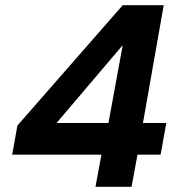

<svg xmlns="http://www.w3.org/2000/svg" viewBox="-20 -720 705 740"><path d="M348 0 371 -124H27L47 -236L453 -700H611L531 -246H621L599 -124H510L487 0ZM198 -246H398L453 -546Z"/></svg>

Font: DM Sans 9pt ExtraBold
Style: Italic
Weight: 800
Italic angle: -10°
Version: Version 4.004;gftools[0.9.30]